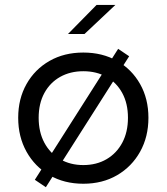

<svg xmlns="http://www.w3.org/2000/svg" viewBox="-20 -758 696 802"><path d="M519.5 -523 171.5 24 125.5 -7 473.5 -554ZM328 9.5Q248 9.5 186.8 -26.2Q125.5 -62 90.8 -124.2Q56 -186.5 56 -266Q56 -345.5 90.8 -407Q125.5 -468.5 186.8 -503.5Q248 -538.5 328 -538.5Q408 -538.5 469.2 -503.5Q530.5 -468.5 565.2 -407Q600 -345.5 600 -266Q600 -186.5 565.2 -124.2Q530.5 -62 469.2 -26.2Q408 9.5 328 9.5ZM328 -68.5Q383 -68.5 425 -93Q467 -117.5 490.8 -162Q514.5 -206.5 514.5 -266Q514.5 -325.5 490.8 -369.2Q467 -413 425 -436.8Q383 -460.5 328 -460.5Q273.5 -460.5 231.2 -436.8Q189 -413 165.2 -369.2Q141.5 -325.5 141.5 -266Q141.5 -206.5 165.2 -162Q189 -117.5 231.2 -93Q273.5 -68.5 328 -68.5ZM264 -616 383.5 -737.5H462L333 -616Z"/></svg>

Font: Epilogue
Style: Regular
Weight: 400
Designer: Tyler Finck
Foundry: Etcetera Type Co
Version: Version 2.112